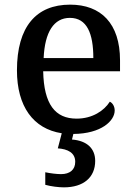

<svg xmlns="http://www.w3.org/2000/svg" viewBox="-20 -567 585 827"><path d="M497 -307C497 -466 415 -547 282 -547C136 -547 53 -452 53 -264C53 -109 123 -12 246 7L229 72C272 75 304 91 304 130C304 164 281 183 243 183C225 183 199 180 175 175V229C199 236 234 240 255 240C340 240 390 197 390 126C390 73 355 39 290 34L296 10C417 9 474 -47 474 -91C474 -110 464 -124 453 -129C429 -91 379 -56 310 -56C218 -56 169 -117 166 -260H497ZM168 -317C173 -429 212 -490 281 -490C355 -490 382 -422 382 -317Z"/></svg>

Font: Noto Serif Thai Medium
Style: Regular
Weight: 500
Designer: Monotype Design Team
Foundry: Monotype Imaging Inc.
Version: Version 1.901;PS 001.901;hotconv 1.0.88;makeotf.lib2.5.64775